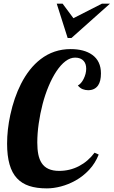

<svg xmlns="http://www.w3.org/2000/svg" viewBox="-20 -1020 625 1056"><path d="M292 -1000H324.2L383.8 -919.9L541 -1000H585L373 -811H352.1ZM73.2 -39.6Q45.9 -68.8 32.5 -116Q19 -163.1 19 -230Q19 -305.7 36.6 -387.7Q57.1 -482.9 95.2 -558.1Q139.6 -645.5 203.1 -694.3Q275.4 -750 368.2 -750Q442.9 -750 486.8 -718.8Q535.2 -684.6 535.2 -616.2Q535.2 -573.2 519.5 -550.3Q501 -523.9 464.8 -523.9Q449.7 -523.9 435.3 -529.3Q420.9 -534.7 408.2 -549.8Q417 -554.2 425.3 -563.7Q433.6 -573.2 439.9 -585.9Q454.1 -614.3 454.1 -642.1Q454.1 -668.9 440.4 -684.6Q424.3 -703.1 393.1 -703.1Q366.2 -703.1 340.1 -683.3Q314 -663.6 290 -627.4Q267.1 -592.8 247.6 -546.4Q228 -500 214.4 -447.8Q200.7 -395 192.9 -340.3Q185.1 -285.6 185.1 -235.8Q185.1 -198.7 190.7 -170.9Q196.3 -143.1 209 -123.5Q236.8 -80.1 305.2 -80.1Q363.8 -80.1 414.1 -106.2Q464.4 -132.3 500 -180.2L522.9 -169.9Q503.9 -122.1 470.5 -86.2Q437 -50.3 395 -26.9Q356.4 -5.4 315.4 5.4Q274.4 16.1 237.8 16.1Q181.2 16.1 140.6 2.7Q100.1 -10.7 73.2 -39.6Z"/></svg>

Font: Pattaya
Style: Regular
Weight: 400
Designer: Pablo Impallari / Thai characters Designed by Thanarat Vachiruckul and Suppakit Chalermlarp
Foundry: Pablo Impallari
Version: Version 2.000